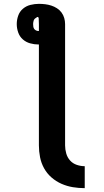

<svg xmlns="http://www.w3.org/2000/svg" viewBox="-20 -755 540 997"><path d="M420 222Q389 222 358.5 217Q328 212 299.5 199.5Q271 187 247.5 166.5Q224 146 209 119Q194 92 188 61.5Q182 31 182 0V-524Q181 -524 180.5 -524Q180 -524 180 -524Q158 -524 136.5 -530Q115 -536 98.5 -550.5Q82 -565 74.5 -586.5Q67 -608 67 -630Q67 -652 74.5 -673.5Q82 -695 99 -709.5Q116 -724 138 -729.5Q160 -735 182 -735Q199 -735 215 -733Q231 -731 246.5 -726Q262 -721 276 -712Q290 -703 299.5 -690Q309 -677 313.5 -661.5Q318 -646 318 -630V0Q318 21 324 42Q330 63 344 78.5Q358 94 378.5 101Q399 108 420 108ZM180 -594Q180 -594 180.5 -594Q181 -594 182 -594V-630Q182 -637 181.5 -644Q181 -651 181 -659Q181 -659 181 -659Q181 -659 181 -660Q181 -662 179.5 -664.5Q178 -667 175 -667Q172 -667 170 -664.5Q168 -662 165 -661Q157 -656 154.5 -647Q152 -638 152 -630Q152 -623 153 -616.5Q154 -610 157.5 -605Q161 -600 167 -597Q173 -594 180 -594Z"/></svg>

Font: Iosevka SS04 Heavy
Style: Regular
Weight: 900
Monospace: yes
Designer: Belleve Invis
Foundry: Belleve Invis
Version: Version 19.0.0; ttfautohint (v1.8.4)